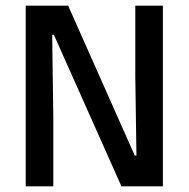

<svg xmlns="http://www.w3.org/2000/svg" viewBox="-20 -659 667 679"><path d="M221 -639 456.5 -109H462.5L458.5 -385V-639H556V0H409.5L170.5 -536H164.5L168.5 -248.5V0H71V-639Z"/></svg>

Font: Anek Tamil Medium Medium
Style: Regular
Weight: 500
Version: Version 1.003